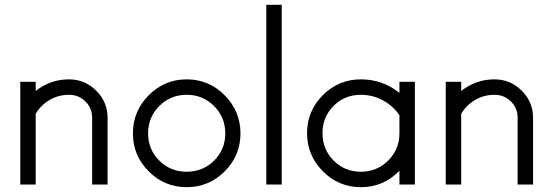

<svg xmlns="http://www.w3.org/2000/svg" viewBox="-20 -765 2292 796"><path d="M266 -436Q332 -436 379 -389Q426 -342 426 -277V0H362V-277Q362 -317 334 -344.5Q306 -372 266 -372Q222 -372 185.5 -350.5Q149 -329 128 -293V0H64V-426H128V-388Q189 -436 266 -436Z M596.5 -370Q662 -436 754 -436Q846 -436 911.5 -370Q977 -304 977 -212Q977 -120 911.5 -54.5Q846 11 754 11Q662 11 596.5 -54.5Q531 -120 531 -212Q531 -304 596.5 -370ZM867.5 -325.5Q821 -372 754 -372Q687 -372 640.5 -325.5Q594 -279 594 -212Q594 -145 640.5 -99Q687 -53 754 -53Q821 -53 867.5 -99Q914 -145 914 -212Q914 -279 867.5 -325.5Z M1084 -745H1148V0H1084Z M1476 -436Q1566 -436 1636 -380V-426H1700V0H1636V-57Q1570 11 1476 11Q1384 11 1318.5 -55Q1253 -121 1253 -213Q1253 -305 1318.5 -370.5Q1384 -436 1476 -436ZM1476 -372Q1409 -372 1363 -326Q1317 -280 1317 -213Q1317 -146 1363 -99.5Q1409 -53 1476 -53Q1543 -53 1589.5 -99.5Q1636 -146 1636 -213V-287Q1610 -326 1567.5 -349Q1525 -372 1476 -372Z M2030 -436Q2096 -436 2143 -389Q2190 -342 2190 -277V0H2126V-277Q2126 -317 2098 -344.5Q2070 -372 2030 -372Q1986 -372 1949.5 -350.5Q1913 -329 1892 -293V0H1828V-426H1892V-388Q1953 -436 2030 -436Z"/></svg>

Font: Timtura
Style: Regular
Weight: 400
Version: Version 1.0